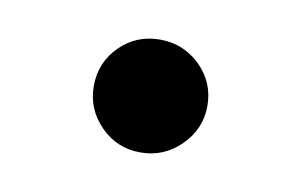

<svg xmlns="http://www.w3.org/2000/svg" viewBox="-34 -504 387 248"><g transform="rotate(10 160.0 -380.0)"><path d="M86 -380Q86 -411 107.5 -432.5Q129 -454 160 -454Q191 -454 213 -432.5Q235 -411 235 -380Q235 -350 213 -328Q191 -306 160 -306Q129 -306 107.5 -328Q86 -350 86 -380Z"/></g></svg>

Font: Shippori Mincho
Style: Bold
Weight: 700
Designer: FONTDASU
Foundry: FONTDASU / Google Inc. / but / Adobe
Version: Version 3.110; ttfautohint (v1.8.3)